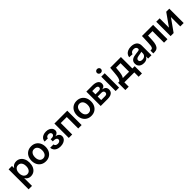

<svg xmlns="http://www.w3.org/2000/svg" viewBox="511 -2735 4935 4935"><g transform="rotate(-45 2978.0 -267.5)"><path d="M57.1 204.1V-522.5H179.7V-446.3H182.6Q197.3 -472.2 219.7 -491.5Q242.2 -510.7 272.2 -521.5Q302.2 -532.2 338.9 -532.2Q404.3 -532.2 454.6 -498.5Q504.9 -464.8 533.2 -404.1Q561.5 -343.3 561.5 -261.2Q561.5 -179.2 533.4 -118.2Q505.4 -57.1 455.1 -23.4Q404.8 10.3 337.9 10.3Q301.8 10.3 272.2 -1Q242.7 -12.2 220.7 -32.2Q198.7 -52.2 183.6 -79.6H181.6V204.1ZM307.6 -92.8Q347.2 -92.8 375.7 -113Q404.3 -133.3 420.2 -170.9Q436 -208.5 436 -261.2Q436 -314.5 420.2 -351.8Q404.3 -389.2 375.7 -409.2Q347.2 -429.2 307.6 -429.2Q267.1 -429.2 237.5 -408.4Q208 -387.7 191.9 -350.1Q175.8 -312.5 175.8 -261.2Q175.8 -210.4 191.9 -172.6Q208 -134.8 237.8 -113.8Q267.6 -92.8 307.6 -92.8Z M884.3 11.7Q808.1 11.7 750.2 -22.5Q692.4 -56.6 660.4 -117.9Q628.4 -179.2 628.4 -260.3Q628.4 -341.3 660.4 -402.8Q692.4 -464.4 750.2 -498.8Q808.1 -533.2 884.3 -533.2Q961.4 -533.2 1018.8 -498.8Q1076.2 -464.4 1108.2 -402.8Q1140.1 -341.3 1140.1 -260.3Q1140.1 -179.2 1108.2 -117.9Q1076.2 -56.6 1018.8 -22.5Q961.4 11.7 884.3 11.7ZM884.3 -91.3Q925.3 -91.3 954.3 -112.3Q983.4 -133.3 999 -171.4Q1014.6 -209.5 1014.6 -260.3Q1014.6 -311.5 999 -349.6Q983.4 -387.7 954.3 -408.9Q925.3 -430.2 884.3 -430.2Q844.2 -430.2 814.9 -408.9Q785.6 -387.7 770 -349.6Q754.4 -311.5 754.4 -260.3Q754.4 -209 770 -171.1Q785.6 -133.3 814.7 -112.3Q843.8 -91.3 884.3 -91.3Z M1418.9 7.8Q1353 7.8 1305.4 -14.6Q1257.8 -37.1 1231.9 -75Q1206.1 -112.8 1205.1 -159.7H1326.7Q1327.6 -128.4 1353 -109.9Q1378.4 -91.3 1418 -91.3Q1458.5 -91.3 1483.9 -109.9Q1509.3 -128.4 1509.3 -157.7Q1509.3 -189 1482.2 -208Q1455.1 -227.1 1409.2 -227.1H1367.7V-306.6H1409.2Q1448.7 -306.6 1473.6 -324.7Q1498.5 -342.8 1498.5 -373Q1498.5 -401.9 1476.8 -419.4Q1455.1 -437 1419.4 -437Q1383.3 -437 1358.9 -419.7Q1334.5 -402.3 1334 -372.1H1216.3Q1216.8 -418.9 1242.9 -455.1Q1269 -491.2 1314.9 -511.7Q1360.8 -532.2 1420.4 -532.2Q1478.5 -532.2 1522.5 -512.9Q1566.4 -493.7 1591.3 -460.2Q1616.2 -426.8 1616.2 -384.8Q1616.2 -339.8 1586.7 -310.1Q1557.1 -280.3 1509.8 -272.9V-271.5Q1570.8 -264.2 1603 -230Q1635.3 -195.8 1635.3 -147.9Q1635.3 -103 1607.7 -67.9Q1580.1 -32.7 1531.2 -12.5Q1482.4 7.8 1418.9 7.8Z M2189 -522.5V0H2064.9V-416.5H1846.2V0H1721.7V-522.5Z M2535.6 11.7Q2459.5 11.7 2401.6 -22.5Q2343.8 -56.6 2311.8 -117.9Q2279.8 -179.2 2279.8 -260.3Q2279.8 -341.3 2311.8 -402.8Q2343.8 -464.4 2401.6 -498.8Q2459.5 -533.2 2535.6 -533.2Q2612.8 -533.2 2670.2 -498.8Q2727.5 -464.4 2759.5 -402.8Q2791.5 -341.3 2791.5 -260.3Q2791.5 -179.2 2759.5 -117.9Q2727.5 -56.6 2670.2 -22.5Q2612.8 11.7 2535.6 11.7ZM2535.6 -91.3Q2576.7 -91.3 2605.7 -112.3Q2634.8 -133.3 2650.4 -171.4Q2666 -209.5 2666 -260.3Q2666 -311.5 2650.4 -349.6Q2634.8 -387.7 2605.7 -408.9Q2576.7 -430.2 2535.6 -430.2Q2495.6 -430.2 2466.3 -408.9Q2437 -387.7 2421.4 -349.6Q2405.8 -311.5 2405.8 -260.3Q2405.8 -209 2421.4 -171.1Q2437 -133.3 2466.1 -112.3Q2495.1 -91.3 2535.6 -91.3Z M2882.3 0V-522.5H3106.9Q3203.1 -522.5 3259 -487.5Q3314.9 -452.6 3314.9 -383.8Q3314.9 -338.9 3288.1 -310.5Q3261.2 -282.2 3209.5 -273.9Q3249 -270.5 3277.3 -253.9Q3305.7 -237.3 3320.8 -210.2Q3335.9 -183.1 3335.9 -146.5Q3335.9 -101.6 3314 -68.6Q3292 -35.6 3248.8 -17.8Q3205.6 0 3142.1 0ZM2999 -99.1H3139.2Q3175.8 -99.1 3195.8 -115Q3215.8 -130.9 3215.8 -160.2Q3215.8 -192.4 3195.8 -209.7Q3175.8 -227.1 3139.2 -227.1H2999ZM2999 -307.1H3111.3Q3151.4 -307.1 3173.3 -323Q3195.3 -338.9 3195.3 -367.7Q3195.3 -395 3172.1 -410.2Q3148.9 -425.3 3106.9 -425.3H2999Z M3425.3 0V-522.5H3549.8V0ZM3487.8 -599.1Q3456.5 -599.1 3435.3 -619.4Q3414.1 -639.6 3414.1 -668.9Q3414.1 -698.7 3435.3 -718.8Q3456.5 -738.8 3487.3 -738.8Q3519 -738.8 3540.3 -718.8Q3561.5 -698.7 3561.5 -668.9Q3561.5 -639.6 3540.3 -619.4Q3519 -599.1 3487.8 -599.1Z M3619.6 158.2V-106H3662.6Q3679.7 -119.6 3691.7 -140.1Q3703.6 -160.6 3711.4 -188.5Q3719.2 -216.3 3724.4 -252.2Q3729.5 -288.1 3733.4 -333L3749.5 -522.5H4139.6V-106H4223.6V158.2H4103.5V0H3742.2V158.2ZM3792 -106H4020.5V-418H3856.9L3849.1 -333Q3842.8 -253.9 3830.3 -197.8Q3817.9 -141.6 3792 -106Z M4450.2 8.8Q4398.4 8.8 4358.2 -8.8Q4317.9 -26.4 4294.4 -61.3Q4271 -96.2 4271 -147.9Q4271 -192.4 4287.6 -221.4Q4304.2 -250.5 4332.8 -267.8Q4361.3 -285.2 4398.2 -294.2Q4435.1 -303.2 4474.6 -307.1Q4522.5 -312.5 4550.8 -316.7Q4579.1 -320.8 4591.8 -329.1Q4604.5 -337.4 4604.5 -355V-358.4Q4604.5 -381.8 4593.3 -399.2Q4582 -416.5 4561 -426.3Q4540 -436 4509.8 -436Q4479.5 -436 4456.8 -426.3Q4434.1 -416.5 4420.4 -399.9Q4406.7 -383.3 4403.8 -362.3L4285.6 -367.7Q4291.5 -418.5 4320.6 -455.1Q4349.6 -491.7 4398.4 -512Q4447.3 -532.2 4511.7 -532.2Q4559.6 -532.2 4599.1 -520.8Q4638.7 -509.3 4667.5 -486.8Q4696.3 -464.4 4711.9 -431.2Q4727.5 -397.9 4727.5 -354.5V0H4606.4V-73.2H4603.5Q4591.8 -50.3 4571.8 -31.5Q4551.8 -12.7 4522 -2Q4492.2 8.8 4450.2 8.8ZM4481 -83Q4521 -83 4548.6 -97.9Q4576.2 -112.8 4590.6 -137.5Q4605 -162.1 4605 -191.9V-250Q4599.1 -245.6 4587.2 -242.2Q4575.2 -238.8 4559.1 -235.6Q4543 -232.4 4525.1 -229.5Q4507.3 -226.6 4489.7 -224.1Q4462.9 -220.2 4440.7 -211.7Q4418.5 -203.1 4405 -188Q4391.6 -172.9 4391.6 -148.9Q4391.6 -128.4 4402.8 -113.5Q4414.1 -98.6 4434.1 -90.8Q4454.1 -83 4481 -83Z M4793.5 0V-103.5H4814.5Q4835.9 -103.5 4850.3 -111.1Q4864.7 -118.7 4873.8 -138.4Q4882.8 -158.2 4887.7 -193.8Q4892.6 -229.5 4895 -286.1L4904.3 -522.5H5308.6V0H5184.1V-419.4H5022.9L5015.1 -259.3Q5011.2 -168 4991.7 -110.8Q4972.2 -53.7 4935.1 -26.9Q4897.9 0 4840.3 0Z M5897.9 0H5774.9V-337.4H5772.9L5533.2 0H5422.9V-522.5H5546.4V-185.5H5548.3L5786.1 -522.5H5897.9Z"/></g></svg>

Font: Inter 28pt SemiBold
Style: Regular
Weight: 600
Designer: Rasmus Andersson
Foundry: rsms
Version: Version 4.001;git-66647c0bb